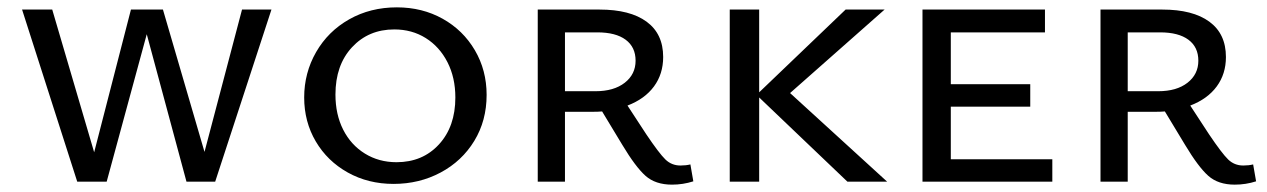

<svg xmlns="http://www.w3.org/2000/svg" viewBox="-20 -494 3445 522"><path d="M718 -468 565 0H487L379 -401L270 0H190L40 -468H122L236 -80L336 -468H423L536 -81L638 -468Z M807 -229Q807 -296 839.5 -352.5Q872 -409 929.5 -441.5Q987 -474 1059 -474Q1128 -474 1183.5 -443Q1239 -412 1271 -357.5Q1303 -303 1303 -236Q1303 -166 1269.5 -111Q1236 -56 1178 -25Q1120 6 1050 6Q981 6 925.5 -25Q870 -56 838.5 -109.5Q807 -163 807 -229ZM1218 -229Q1218 -283 1196.5 -325Q1175 -367 1137.5 -390.5Q1100 -414 1052 -414Q982 -414 937 -365.5Q892 -317 892 -237Q892 -183 913 -141.5Q934 -100 972 -76.5Q1010 -53 1058 -53Q1129 -53 1173.5 -101.5Q1218 -150 1218 -229Z M1865 -1Q1837 8 1807 8Q1762 8 1735 -16Q1708 -40 1672 -100L1617 -191Q1607 -190 1586 -190H1516V0H1442V-468H1610Q1693 -468 1738 -435Q1783 -402 1783 -339Q1783 -293 1758 -259Q1733 -225 1686 -207L1737 -129Q1772 -77 1789 -60.5Q1806 -44 1830 -44Q1845 -44 1857 -47ZM1599 -246Q1649 -246 1678.5 -269Q1708 -292 1708 -329Q1708 -366 1681 -386Q1654 -406 1604 -406H1516V-246Z M2284 0 2044 -229V0H1964V-468H2044V-243L2279 -468H2385L2128 -241L2392 0Z M2841 -61V0H2488V-468H2821V-406H2565V-265H2781V-204H2565V-61Z M3395 -1Q3367 8 3337 8Q3292 8 3265 -16Q3238 -40 3202 -100L3147 -191Q3137 -190 3116 -190H3046V0H2972V-468H3140Q3223 -468 3268 -435Q3313 -402 3313 -339Q3313 -293 3288 -259Q3263 -225 3216 -207L3267 -129Q3302 -77 3319 -60.5Q3336 -44 3360 -44Q3375 -44 3387 -47ZM3129 -246Q3179 -246 3208.5 -269Q3238 -292 3238 -329Q3238 -366 3211 -386Q3184 -406 3134 -406H3046V-246Z"/></svg>

Font: Ysabeau SC Medium
Style: Regular
Weight: 500
Designer: Christian Thalmann (Catharsis Fonts)
Version: Version 0.003